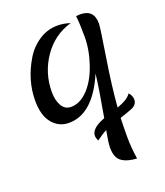

<svg xmlns="http://www.w3.org/2000/svg" viewBox="-160 -677 957 1114"><g transform="rotate(-20 318.5 -120.5)"><path d="M193 0Q131 0 91 -48Q51 -96 51 -187Q51 -312 120 -428Q152 -483 205 -518.5Q258 -554 321 -554Q359 -554 399 -541Q290 -510 224.5 -414.5Q159 -319 159 -202Q159 -151 178.5 -117Q198 -83 236 -83Q291 -83 340 -134Q389 -185 418.5 -271.5Q448 -358 448 -439Q448 -520 442 -568Q464 -570 467 -570Q552 -570 552 -483Q552 -460 524.5 -288Q497 -116 487 13Q556 -12 575 -43Q594 -22 594 2Q594 35 554.5 50Q515 65 483 75Q481 135 481 195Q481 255 492 329Q433 326 399.5 302.5Q366 279 366 217Q366 186 380 113Q352 127 316 154Q307 136 307 122Q307 76 393 44Q425 -134 434 -216Q341 0 193 0Z"/></g></svg>

Font: Merienda
Style: Regular
Weight: 400
Designer: Eduardo Rodriguez Tunni
Foundry: Eduardo Rodriguez Tunni
Version: Version 1.001